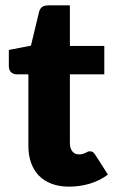

<svg xmlns="http://www.w3.org/2000/svg" viewBox="-20 -689 424 717"><path d="M238 8Q201 8 172.8 -2.8Q144.5 -13.5 125.2 -33.2Q106 -53 96 -81Q86 -109 86 -143.5V-411.5H42Q30 -411.5 21.5 -419.2Q13 -427 13 -442V-502.5L95.5 -518.5L126 -645Q132 -669 160 -669H241V-517.5H369.5V-411.5H241V-154Q241 -136 249.8 -124.2Q258.5 -112.5 275 -112.5Q283.5 -112.5 289.2 -114.2Q295 -116 299.2 -118.2Q303.5 -120.5 307.2 -122.2Q311 -124 316 -124Q323 -124 327.2 -120.8Q331.5 -117.5 336 -110.5L383 -37Q353 -14.5 315.5 -3.2Q278 8 238 8Z"/></svg>

Font: Lato
Style: Regular
Weight: 900
Designer: Lukasz Dziedzic with Adam Twardoch and Botio Nikoltchev
Foundry: tyPoland Lukasz Dziedzic
Version: Version 2.010; 2014-09-01; http://www.latofonts.com/; ttfaut